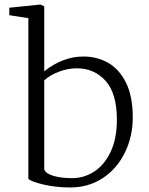

<svg xmlns="http://www.w3.org/2000/svg" viewBox="-20 -812 657 846"><path d="M21 -745V-778L158 -792L175 -784V-498Q257 -563 348 -563Q407 -563 456 -535.5Q505 -508 535 -448Q565 -388 565 -295Q565 -210 530 -139Q495 -68 432.5 -27Q370 14 289 14Q226 14 171 1Q116 -12 105 -24V-732ZM298 -27Q350 -27 395 -56Q440 -85 467.5 -143Q495 -201 495 -284Q495 -401 445 -456Q395 -511 319 -511Q279 -511 239.5 -496Q200 -481 175 -458V-65Q183 -46 217.5 -36.5Q252 -27 298 -27Z"/></svg>

Font: Martel UltraLight
Style: Regular
Weight: 250
Designer: Dan Reynolds
Foundry: Dan Reynolds
Version: Version 1.001; ttfautohint (v1.1) -l 5 -r 5 -G 72 -x 0 -D la